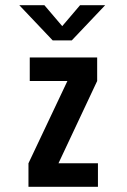

<svg xmlns="http://www.w3.org/2000/svg" viewBox="-20 -722 490 742"><path d="M90 0V-91L240.5 -409H95V-500H355.5V-409L206 -91H358.5V0ZM54.5 -702H151.5L220.5 -621L289.5 -702H386.5L257.5 -566H183.5Z"/></svg>

Font: Trispace Condensed Medium
Style: Regular
Weight: 500
Width: 3
Designer: Tyler Finck
Foundry: Etcetera Type Company
Version: Version 1.210; ttfautohint (v1.8.3)